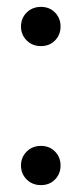

<svg xmlns="http://www.w3.org/2000/svg" viewBox="-20 -533 241 558"><path d="M99 5Q74 5 57.5 -11.5Q41 -28 41 -52Q41 -76 57.5 -92.5Q74 -109 99 -109Q124 -109 140 -92.5Q156 -76 156 -52Q156 -28 140 -11.5Q124 5 99 5ZM99 -399Q74 -399 57.5 -415.5Q41 -432 41 -456Q41 -480 57.5 -496.5Q74 -513 99 -513Q124 -513 140 -496.5Q156 -480 156 -456Q156 -432 140 -415.5Q124 -399 99 -399Z"/></svg>

Font: DVN - DM Sans
Style: Regular
Weight: 400
Designer: Colophon Foundry, Jonny Pinhorn
Foundry: Colophon Foundry
Version: Version 4.004;gftools[0.9.30]